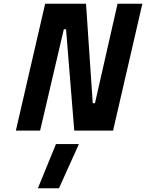

<svg xmlns="http://www.w3.org/2000/svg" viewBox="-20 -700 783 1029"><path d="M280 72H403L296 309H183ZM65 0 222 -680H441L477 -147H489L610 -680H743L586 0H378L334 -543H322L195 0Z"/></svg>

Font: Titillium Web
Style: Bold Italic
Weight: 700
Italic angle: -13°
Version: Version 1.002;PS 57.000;hotconv 1.0.70;makeotf.lib2.5.55311